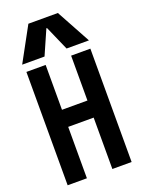

<svg xmlns="http://www.w3.org/2000/svg" viewBox="-182 -1081 863 1162"><g transform="rotate(-20 250.0 -500.0)"><path d="M44 0V-730H168V-441H332V-730H456V0H332V-331H168V0ZM35 -780 155 -1000H345L465 -780H321L252 -937H248L179 -780Z"/></g></svg>

Font: M PLUS 1 Code SemiBold
Style: Regular
Weight: 600
Designer: Coji Morishita
Foundry: UNDERFOREST DESIGN
Version: Version 1.005